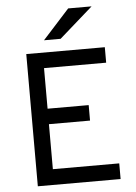

<svg xmlns="http://www.w3.org/2000/svg" viewBox="-61 -967 720 1013"><g transform="rotate(-5 299.5 -460.5)"><path d="M197.3 -764.6Q232.4 -803.7 338.9 -920.9Q370.1 -920.9 462.9 -920.9Q418.9 -881.8 285.2 -764.6Q262.7 -764.6 197.3 -764.6ZM97.7 0Q97.7 -174.8 97.7 -700.2Q202.1 -700.2 513.7 -700.2Q513.7 -679.7 513.7 -618.2Q431.6 -618.2 184.6 -618.2Q184.6 -564.5 184.6 -403.3Q239.3 -403.3 402.3 -403.3Q402.3 -382.8 402.3 -321.3Q347.7 -321.3 184.6 -321.3Q184.6 -261.7 184.6 -83Q272.5 -83 536.1 -83Q536.1 -62.5 536.1 0Q426.8 0 97.7 0Z"/></g></svg>

Font: Overpass
Style: Regular
Weight: 400
Designer: Delve Withrington, Thomas Jockin
Version: Version 3.000;DELV;Overpass; ttfautohint (v1.5)